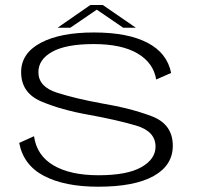

<svg xmlns="http://www.w3.org/2000/svg" viewBox="-20 -720 764 745"><path d="M361 4.5Q502 4.5 576.2 -37Q650.5 -78.5 650.5 -154.5Q650.5 -238 568.8 -269Q487 -300 374 -319Q272.5 -337.5 200.8 -360.5Q129 -383.5 129 -440Q129 -489.5 182.8 -519.2Q236.5 -549 343.5 -549Q452 -549 513.8 -512.5Q575.5 -476 586 -411.5L644 -437Q628.5 -514.5 552 -554.2Q475.5 -594 344.5 -594Q213 -594 137.5 -553.5Q62 -513 62 -440Q62 -360 139.2 -326.8Q216.5 -293.5 327.5 -274Q432.5 -255 508 -232.8Q583.5 -210.5 583.5 -151Q583.5 -102.5 528.2 -71.2Q473 -40 362 -40Q253 -40 187.8 -78.2Q122.5 -116.5 112 -191.5L54.5 -165.5Q71 -79 151.2 -37.2Q231.5 4.5 361 4.5ZM203.5 -612.5H253L355.5 -682.5L458 -612.5H507L379 -700.5H330.5Z"/></svg>

Font: Anybody Expanded Light
Style: Regular
Weight: 300
Width: 7
Version: Version 1.113;gftools[0.9.25]